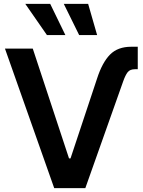

<svg xmlns="http://www.w3.org/2000/svg" viewBox="-20 -981 744 1001"><path d="M486.3 -572.3Q513.2 -655.3 553.5 -696.3Q593.8 -737.3 664.6 -737.3H698.2V-620.1H683.6Q657.2 -620.1 645.3 -604.2Q633.3 -588.4 622.1 -556.6L424.8 0H262.7L5.9 -727.5H150.9L339.8 -155.3H347.7ZM224.6 -798.3 111.8 -960.9H241.7L320.8 -798.3ZM392.6 -798.3 312.5 -960.9H439.5L486.3 -798.3Z"/></svg>

Font: Inter Display Semi Bold
Style: Regular
Weight: 600
Designer: Rasmus Andersson
Foundry: rsms
Version: Version 4.000;git-37864ae